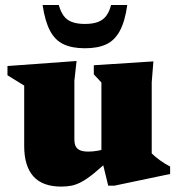

<svg xmlns="http://www.w3.org/2000/svg" viewBox="-20 -710 690 746"><path d="M269 -169Q269 -151 274.5 -140.8Q280 -130.5 292 -125.8Q304 -121 323 -121Q343 -121 362.2 -124.8Q381.5 -128.5 399 -136.5L416 -100Q375 -61 346.5 -37.8Q318 -14.5 296.8 -3.2Q275.5 8 257.2 11.5Q239 15 218 15Q145 15 109.5 -25Q74 -65 74 -143V-377.5L9 -417.5V-453.5L277.5 -473L269 -396ZM400.5 11.5 374 -97V-389.5L344.5 -421V-456.5L576 -471.5L569.5 -390.5V-114Q575.5 -108 583.5 -101.2Q591.5 -94.5 601.2 -87.5Q611 -80.5 621 -74.2Q631 -68 641 -63V-34L424 11.5ZM310 -617Q341 -617 361 -624.8Q381 -632.5 393 -648.8Q405 -665 411.5 -690.5H474.5Q465.5 -626.5 445.5 -589.8Q425.5 -553 392.8 -537.8Q360 -522.5 310 -522.5Q260.5 -522.5 227.5 -537.8Q194.5 -553 174.8 -589.8Q155 -626.5 145.5 -690.5H208.5Q215.5 -665 227.2 -648.8Q239 -632.5 259 -624.8Q279 -617 310 -617Z"/></svg>

Font: Newsreader ExtraBold
Style: Regular
Weight: 800
Designer: Hugues Gentile
Foundry: Production Type
Version: Version 1.003